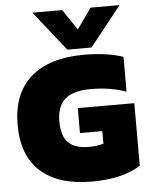

<svg xmlns="http://www.w3.org/2000/svg" viewBox="-60 -945 777 1003"><g transform="rotate(-5 328.5 -443.0)"><path d="M313 -688 147.9 -896H304.2L377 -788.1L453.1 -896H605L439.9 -688ZM382.8 9.8Q205.6 9.8 112.8 -74Q20 -157.7 20 -318.8Q20 -481.4 116.9 -567.6Q213.9 -653.8 397.9 -653.8Q515.6 -653.8 602.1 -625V-441.9Q521.5 -472.2 413.1 -472.2Q328.1 -472.2 283.4 -435.8Q238.8 -399.4 238.8 -318.8Q238.8 -240.7 273.9 -206.3Q309.1 -171.9 381.8 -171.9Q423.8 -171.9 458 -182.1V-248H340.8V-378.9H637.2V-50.8Q543 9.8 382.8 9.8Z"/></g></svg>

Font: Kanit ExtraBold
Style: Regular
Weight: 800
Designer: Katatrad Team
Foundry: CadsonDemak
Version: Version 1.000;PS 001.000;hotconv 1.0.88;makeotf.lib2.5.64775